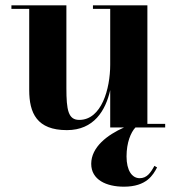

<svg xmlns="http://www.w3.org/2000/svg" viewBox="-20 -480 664 723"><path d="M230 -460H23V-446.5H90V-141C90 -54 119 10 232 10C333.5 10 377.5 -63.5 395 -140.5V0H447C384 28 323.5 74 323.5 137C323.5 197 380.5 223 446.5 223C532.5 223 556.5 178.5 571.5 150.5L561.5 144.5C547 171 533 191 506 191C477 191 456.5 162 456.5 109C456.5 57 472.5 18.5 490 0H602V-13.5H535V-460H330V-446.5H395V-236.5C395 -145.5 362.5 -28.5 278.5 -28.5C237 -28.5 230 -65 230 -149Z"/></svg>

Font: Bodoni* 16pt
Style: Bold
Weight: 700
Version: Version 2.3